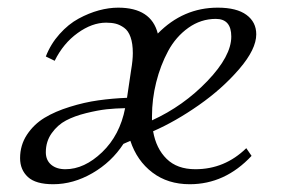

<svg xmlns="http://www.w3.org/2000/svg" viewBox="-20 -472 740 499"><path d="M32.2 -61Q32.2 -94.7 50 -121.8Q67.9 -148.9 95.7 -165.8Q123.5 -182.6 161.4 -194.3Q199.2 -206.1 235.6 -211.2Q272 -216.3 310.1 -217.8L320.8 -290Q325.2 -315.4 325.2 -334Q325.2 -358.9 319.3 -375.5Q313.5 -392.1 302.5 -399.9Q291.5 -407.7 280.8 -410.4Q270 -413.1 255.9 -413.1Q219.2 -413.1 181.9 -386.2Q144.5 -359.4 122.1 -314L99.1 -325.2Q111.8 -357.9 134.8 -383.5Q157.7 -409.2 184.3 -423.6Q210.9 -438 237.1 -445.1Q263.2 -452.1 287.1 -452.1Q373 -452.1 390.1 -384.8Q456.1 -452.1 545.9 -452.1Q595.2 -452.1 620.6 -433.3Q646 -414.6 646 -382.8Q646 -344.2 602.1 -293Q558.1 -241.7 497.1 -199Q436 -156.2 377.9 -130.9Q385.7 -85.9 413.1 -59.1Q440.4 -32.2 487.8 -32.2Q564 -32.2 620.1 -86.9L633.8 -66.9Q564.9 6.8 473.1 6.8Q416 6.8 376 -23.7Q335.9 -54.2 318.8 -106L300.8 -98.1Q270 -50.8 220.2 -22Q170.4 6.8 118.2 6.8Q72.8 6.8 52.5 -12Q32.2 -30.8 32.2 -61ZM99.1 -76.2Q99.1 -55.7 113 -43.9Q127 -32.2 149.9 -32.2Q199.2 -32.2 245.4 -76.4Q291.5 -120.6 305.2 -190.9Q279.8 -190.4 257.1 -188Q234.4 -185.5 203.9 -178Q173.3 -170.4 151.6 -158.9Q129.9 -147.5 114.5 -126Q99.1 -104.5 99.1 -76.2ZM375 -159.2Q456.5 -196.3 518.8 -261.2Q581.1 -326.2 581.1 -377Q581.1 -422.9 541 -422.9Q502 -422.9 469.5 -399.7Q437 -376.5 417 -339.4Q397 -302.2 386 -258.3Q375 -214.4 375 -169.9Z"/></svg>

Font: Dihjauti
Style: Italic
Weight: 400
Italic angle: -9°
Designer: T. Christopher White
Version: Version 3.0.0